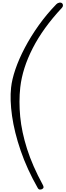

<svg xmlns="http://www.w3.org/2000/svg" viewBox="-20 -1024 514 1506"><path d="M311 459Q304.5 462.5 293.8 462.8Q283 463 276 450.5Q191.5 302 142 157.2Q92.5 12.5 74.5 -114.5Q56.5 -241.5 67 -337Q73.5 -400.5 101 -481Q128.5 -561.5 174.8 -649.5Q221 -737.5 283.5 -825.2Q346 -913 422.5 -991.5Q432 -1001 445.5 -1003.2Q459 -1005.5 468 -997.5Q474 -991.5 473.8 -981Q473.5 -970.5 465 -962Q317.5 -804 236.8 -646.2Q156 -488.5 139 -339Q127 -228.5 138.5 -108.8Q150 11 192.2 143.8Q234.5 276.5 315.5 425.5Q322 437 321.5 445Q321 453 311 459Z"/></svg>

Font: Edu NSW ACT Cursive
Style: Regular
Weight: 400
Designer: Tina and Corey Anderson, Eben Sorkin, Mirko Velimirovic
Foundry: Sorkin Type Co.
Version: Version 2.000